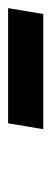

<svg xmlns="http://www.w3.org/2000/svg" viewBox="150 -902 125 464"><g transform="rotate(-90 212.0 -670.5)"><path d="M423.8 -712.9 409.7 -627.9H131.3L145.5 -712.9Z"/></g></svg>

Font: Inter 24pt SemiBold
Style: Italic
Weight: 600
Italic angle: -9.3988°
Designer: Rasmus Andersson
Foundry: rsms
Version: Version 4.001;git-66647c0bb